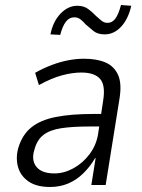

<svg xmlns="http://www.w3.org/2000/svg" viewBox="-20 -737 565 765"><path d="M179 8Q125 8 93 -14.5Q61 -37 51.5 -73Q42 -109 53 -148Q69 -201 105.5 -230Q142 -259 203 -271Q264 -283 353 -283H395L388 -233H336Q268 -233 223 -226Q178 -219 152.5 -199Q127 -179 117 -140Q104 -99 125 -72.5Q146 -46 197 -46Q235 -46 272.5 -66.5Q310 -87 337 -123Q364 -159 371 -204L391 -336Q401 -398 378.5 -423Q356 -448 304 -448Q269 -448 227.5 -437Q186 -426 135 -398L120 -447Q154 -466 187.5 -478.5Q221 -491 253 -497Q285 -503 315 -503Q366 -503 400.5 -488Q435 -473 450.5 -438.5Q466 -404 456 -343L401 0H344L361 -107H359Q339 -73 312 -46.5Q285 -20 252 -6Q219 8 179 8ZM220 -598 181 -600Q191 -651 221 -682.5Q251 -714 288 -714Q314 -714 331.5 -701Q349 -688 363 -673Q374 -663 384.5 -654.5Q395 -646 408 -646Q428 -646 440.5 -664Q453 -682 462 -717L503 -714Q491 -661 462.5 -630.5Q434 -600 397 -600Q369 -600 352.5 -613.5Q336 -627 321 -640Q311 -652 300.5 -660Q290 -668 276 -668Q256 -668 242.5 -650.5Q229 -633 220 -598Z"/></svg>

Font: Nunito Sans 7pt Condensed Light
Style: Italic
Weight: 300
Width: 3
Italic angle: -9°
Designer: Vernon Adams
Foundry: Vernon Adams
Version: Version 3.101;gftools[0.9.27]